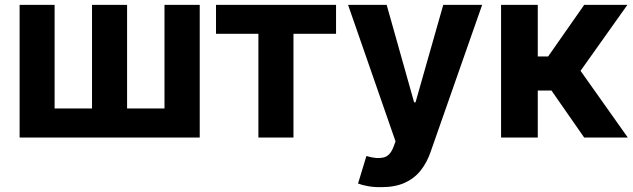

<svg xmlns="http://www.w3.org/2000/svg" viewBox="-20 -566 2606 790"><path d="M60.7 -545.9H204.7V-119.7H358.6V-545.9H502.9V-119.7H656.8V-545.9H801.8V0H60.7Z M868.8 -426.8V-545.9H1362.7V-426.8H1187.5V0H1043.2V-426.8Z M1548.7 204.1Q1519.9 204.6 1494.8 200.1Q1469.7 195.7 1453.2 189.1L1487.6 76L1492.7 77.3Q1530.6 88.3 1557.7 82.1Q1584.8 76 1598.9 38.9L1607.5 15.8L1412.2 -545.9H1571L1683.9 -144.9H1689.7L1803.8 -545.9H1963.8L1751.7 59.2Q1736.6 103.1 1710.6 135.8Q1684.6 168.5 1644.9 186.3Q1605.3 204.1 1548.7 204.1Z M2041.7 0V-545.9H2192.7V-333.8H2235.4L2383.7 -545.9H2561.4L2368.7 -274.6L2563.2 0H2383.7L2249 -193.6H2192.7V0Z"/></svg>

Font: Inter V
Style: 
Weight: 400
Designer: Rasmus Andersson
Foundry: rsms
Version: Version 4.000;git-a3f224843